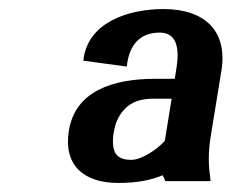

<svg xmlns="http://www.w3.org/2000/svg" viewBox="-20 -741 511 424"><path d="M132 -452C120 -377 164 -337 241 -337C283 -337 313 -343 339 -354C341 -351 344 -345 345 -341H445L444 -351C440 -378 440 -405 445 -438L469 -585C483 -673 432 -721 341 -721C262 -721 177 -691 165 -614L164 -607L260 -594L261 -602C269 -652 298 -669 333 -669C364 -669 378 -645 370 -593L366 -567H323C229 -567 146 -540 132 -452ZM231 -448C233 -458 234 -465 239 -476C255 -510 282 -523 317 -523H359L344 -430C327 -411 293 -388 270 -388C240 -388 224 -401 231 -448Z"/></svg>

Font: Aerodynamic
Style: BdObl
Weight: 500
Designer: Google
Version: Version 2.000980; 2014